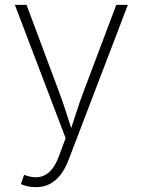

<svg xmlns="http://www.w3.org/2000/svg" viewBox="-20 -566 590 794"><path d="M66.4 195.3 79.6 157.2 85.9 159.2Q117.7 170.4 143.6 165.8Q169.4 161.1 189.5 139.9Q209.5 118.7 223.6 79.6L251.5 5.4L41.5 -545.9H89.8L225.1 -183.6Q241.2 -140.6 254.6 -97.9Q268.1 -55.2 281.7 -13.7H267.1Q281.2 -55.2 294.7 -97.9Q308.1 -140.6 324.2 -183.6L460.9 -545.9H508.8L263.2 96.2Q249 133.3 229.2 158.2Q209.5 183.1 184.3 195.6Q159.2 208 128.4 208Q111.3 208 95.2 204.6Q79.1 201.2 66.4 195.3Z"/></svg>

Font: Inter ExtraLight
Style: Regular
Weight: 250
Designer: Rasmus Andersson
Foundry: rsms
Version: Version 4.001;git-66647c0bb